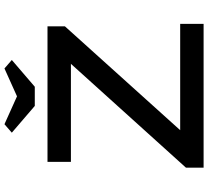

<svg xmlns="http://www.w3.org/2000/svg" viewBox="-56 -877 933 861"><g transform="rotate(-90 410.5 -446.5)"><path d="M89 0V-79L571 -613L604 -595H115V-700H723V-622L241 -87L209 -105H734V0ZM366 -757 246 -860 284 -893 424 -830H394L534 -893L572 -860L452 -757Z"/></g></svg>

Font: Lexend Peta
Style: Regular
Weight: 400
Designer: Bonnie Shaver-Troup, Thomas Jockin
Foundry: Lexend
Version: Version 1.007